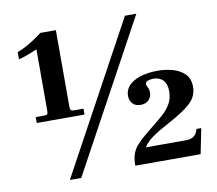

<svg xmlns="http://www.w3.org/2000/svg" viewBox="-76 -761 976 863"><g transform="rotate(-10 411.5 -330.0)"><path d="M73 -266V-293H113Q124 -293 126.5 -297Q129 -301 129 -316V-592Q107 -583 86 -575Q65 -567 44 -562V-595Q64 -602 83.5 -612.5Q103 -623 122.5 -636Q142 -649 159 -662H230V-316Q230 -302 233 -297.5Q236 -293 248 -293H291V-266ZM175 12 547 -672H599L227 12ZM476 0V-4Q476 -31 482.5 -51Q489 -71 502.5 -87.5Q516 -104 536.5 -121.5Q557 -139 583 -160Q610 -181 633 -201.5Q656 -222 670 -246.5Q684 -271 684 -303Q684 -336 668 -353.5Q652 -371 623 -371Q610 -371 598.5 -367Q587 -363 587 -353Q587 -345 592.5 -336.5Q598 -328 598 -312Q598 -294 585 -279.5Q572 -265 547 -265Q524 -265 511 -279Q498 -293 498 -315Q498 -342 516.5 -361.5Q535 -381 569 -392Q603 -403 648 -403Q686 -403 718.5 -393.5Q751 -384 772 -363Q793 -342 793 -304Q793 -261 760 -230.5Q727 -200 656 -162Q607 -136 579 -116Q551 -96 537 -73H719Q744 -73 757.5 -84Q771 -95 775 -115H797L774 0Z"/></g></svg>

Font: Frank Ruhl Libre SemiBold
Style: Regular
Weight: 600
Designer: Yanek Iontef
Foundry: Fontef
Version: Version 6.003;gftools[0.9.30]